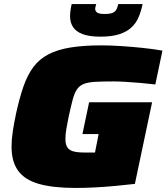

<svg xmlns="http://www.w3.org/2000/svg" viewBox="-20 -920 822 948"><path d="M354 8Q242 8 172 -12Q102 -32 69.5 -77Q37 -122 37 -196Q37 -230 43 -270.5Q49 -311 59 -358Q76 -436 96 -493.5Q116 -551 145.5 -590Q175 -629 219.5 -652Q264 -675 328 -685.5Q392 -696 482 -696Q526 -696 578.5 -692.5Q631 -689 684.5 -683.5Q738 -678 782 -670L747 -503Q713 -507 673.5 -510.5Q634 -514 599 -516Q564 -518 541 -518Q486 -518 450.5 -516Q415 -514 393.5 -505.5Q372 -497 359.5 -478Q347 -459 338.5 -426.5Q330 -394 319 -344Q312 -310 307.5 -283Q303 -256 303 -234Q303 -207 312.5 -192.5Q322 -178 342.5 -172.5Q363 -167 396 -167Q399 -167 407 -167Q415 -167 426.5 -167Q438 -167 449 -167L467 -258H387L420 -415H731L646 -12Q602 -7 549.5 -2Q497 3 446 5.5Q395 8 354 8ZM476 -739Q421 -739 388 -751.5Q355 -764 340.5 -786.5Q326 -809 326 -839Q326 -853 328 -868.5Q330 -884 334 -900H455Q454 -894 452 -888Q450 -882 450 -877Q450 -865 459.5 -858Q469 -851 497 -851Q525 -851 538 -857.5Q551 -864 556 -875.5Q561 -887 564 -900H684Q677 -865 664.5 -835.5Q652 -806 629 -784.5Q606 -763 569 -751Q532 -739 476 -739Z"/></svg>

Font: Saira Expanded Black
Style: Italic
Weight: 900
Width: 7
Italic angle: -12°
Designer: Hector Gatti with collaboration of the Omnibus-Type team
Foundry: Omnibus-Type
Version: Version 1.101